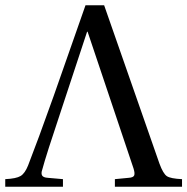

<svg xmlns="http://www.w3.org/2000/svg" viewBox="-49 -712 714 732"><path d="M-29 0V-29Q13 -31 29.5 -41Q46 -51 58 -81Q94 -173 156 -347L277 -692H348L559 -88Q573 -50 587 -40.5Q601 -31 645 -29V0H389V-29L441 -34Q459 -35 462.5 -43Q466 -51 460 -70L285 -591H283L186 -297Q126 -118 112 -65Q107 -51 111.5 -43Q116 -35 134 -34L191 -29V0Z"/></svg>

Font: Linguistics Pro
Style: Regular
Weight: 400
Designer: Stefan Peev, Context Ltd
Foundry: Stefan Peev, Context Ltd
Version: Version 001.000